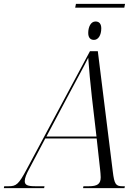

<svg xmlns="http://www.w3.org/2000/svg" viewBox="-80 -981 728 1001"><path d="M312 -941H568L572 -961H316ZM410 -773C432 -773 448 -797 448 -833C448 -857 437 -869 418 -869C393 -869 380 -840 380 -809C380 -784 392 -773 410 -773ZM-60 0H150L152 -10H105C64 -10 49 -16 49 -37C49 -53 59 -77 73 -102L156 -259H424L442 -97C443 -86 445 -70 445 -57C445 -22 428 -10 383 -10H355L353 0H569L571 -10H559C524 -10 516 -20 508 -87L430 -714H389L60 -100C17 -19 5 -10 -36 -10H-58ZM281 -493C327 -580 357 -633 380 -680C383 -632 392 -534 399 -475L423 -269H162Z"/></svg>

Font: Noto Serif Display SemiCondensed Light
Style: Italic
Weight: 300
Width: 4
Italic angle: -12°
Designer: Monotype Design Team
Foundry: Monotype Imaging Inc.
Version: Version 2.009